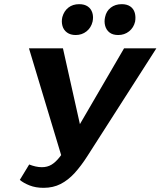

<svg xmlns="http://www.w3.org/2000/svg" viewBox="-20 -890 770 921"><path d="M189 11Q151 11 122 -0.5Q93 -12 75 -27L120 -101Q135 -95 150.5 -91.5Q166 -88 181 -88Q207 -88 227 -100Q247 -112 267 -137.5Q287 -163 310 -203L575 -658H730L399 -141Q369 -94 338 -60Q307 -26 271 -7.5Q235 11 189 11ZM283 -114 119 -658H282L386 -193ZM343 -722Q318 -722 301.5 -734Q285 -746 279.5 -766Q274 -786 279 -808Q287 -837 308 -853.5Q329 -870 360 -870Q385 -870 401 -859Q417 -848 423 -828.5Q429 -809 424 -786Q417 -757 395 -739.5Q373 -722 343 -722ZM547 -722Q521 -722 505.5 -734Q490 -746 484.5 -766Q479 -786 484 -808Q490 -837 511.5 -853.5Q533 -870 564 -870Q589 -870 605 -859Q621 -848 626.5 -828.5Q632 -809 628 -786Q621 -757 599 -739.5Q577 -722 547 -722Z"/></svg>

Font: Ysabeau Infant ExtraBold
Style: Italic
Weight: 800
Italic angle: -12°
Designer: Christian Thalmann (Catharsis Fonts)
Version: Version 2.001;gftools[0.9.30]; featfreeze: ss01,ss02,lnum